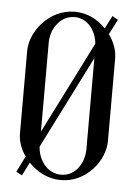

<svg xmlns="http://www.w3.org/2000/svg" viewBox="-43 -534 401 574"><g transform="rotate(5 157.5 -247.5)"><path d="M26 -8 44 1 64 -39C88 -13 122 5 161 5C237 5 291 -65 291 -123V-371C291 -395 282 -420 266 -442L289 -487L272 -497L252 -458C229 -483 196 -500 159 -500C82 -500 27 -429 27 -371V-123C27 -101 35 -77 50 -56ZM89 -402C89 -440 115 -484 160 -484C201 -484 225 -446 228 -410L89 -134ZM229 -93C229 -55 205 -11 160 -11C117 -11 91 -51 89 -89L229 -367Z"/></g></svg>

Font: Emberly
Style: Regular
Weight: 400
Designer: Rajesh Rajput
Foundry: Rajesh Rajput
Version: Version 1.000